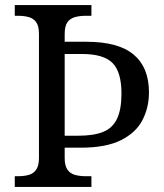

<svg xmlns="http://www.w3.org/2000/svg" viewBox="-20 -734 644 754"><path d="M38 0V-42H51Q74 -42 92.5 -47Q111 -52 122 -67.5Q133 -83 133 -114V-600Q133 -632 122 -647Q111 -662 92.5 -667Q74 -672 51 -672H38V-714H339V-672H316Q294 -672 275 -667Q256 -662 245 -647Q234 -632 234 -600V-570H319Q445 -570 505 -519.5Q565 -469 565 -371Q565 -312 539.5 -262.5Q514 -213 455 -183.5Q396 -154 297 -154H234V-114Q234 -83 245 -67.5Q256 -52 275 -47Q294 -42 316 -42H339V0ZM287 -201Q348 -201 385 -216Q422 -231 439.5 -267.5Q457 -304 457 -367Q457 -451 422 -486.5Q387 -522 302 -522H234V-201Z"/></svg>

Font: Noto Serif Khmer
Style: Regular
Weight: 400
Designer: Danh Hong and the Monotype Design Team
Foundry: Monotype Imaging Inc.
Version: Version 2.003